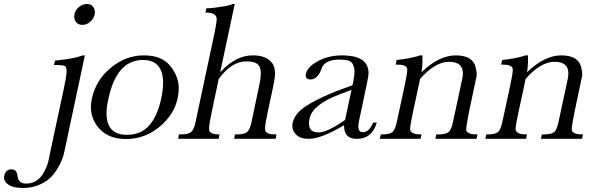

<svg xmlns="http://www.w3.org/2000/svg" viewBox="-190 -692 2964 957"><path d="M181 -620Q185 -642 203.5 -657Q222 -672 243 -672Q264 -672 273.5 -659Q283 -646 283 -631Q283 -626 282 -620Q277 -599 259.5 -583.5Q242 -568 221 -568Q200 -568 190 -581Q180 -594 180 -608Q180 -614 181 -620ZM131 63Q123 104 99 144Q78 182 49 204Q-6 245 -75 245Q-123 245 -146.5 229.5Q-170 214 -170 194Q-170 190 -169 185Q-162 152 -132 152Q-109 152 -104 178L-102 190Q-96 223 -60 223Q-17 223 12 191Q33 167 48 123Q50 117 54 98Q58 80 64 49L130 -259Q142 -315 142 -339Q142 -347 138.5 -357.5Q135 -368 92 -368H79L84 -390Q127 -394 161 -400Q195 -406 223 -416H233Z M268 -201Q288 -293 362 -354Q437 -416 527 -416Q617 -416 659 -363Q701 -310 701 -251Q701 -227 695 -201Q678 -120 604 -59Q531 1 438 1Q346 1 298 -59Q263 -104 263 -159Q263 -179 268 -201ZM350 -198Q341 -158 341 -127Q341 -20 443 -20Q512 -20 553 -66Q594 -112 613 -198Q623 -244 623 -279Q623 -393 522 -393Q391 -393 350 -198Z M908 -334H910Q985 -416 1070 -416Q1133 -416 1162 -383Q1181 -363 1181 -324Q1181 -322 1181 -320Q1180 -300 1169 -248L1145 -137Q1131 -73 1131 -51Q1131 -45 1132 -42Q1138 -22 1180 -22H1188L1184 0H977L981 -22H991Q1027 -22 1041.5 -34Q1056 -46 1064 -85L1100 -257Q1108 -294 1109 -308.5Q1110 -323 1110 -327Q1110 -347 1103 -360.5Q1096 -374 1080 -380Q1064 -386 1037 -386Q964 -386 900 -298L866 -137Q852 -73 852 -51Q852 -45 853 -42Q859 -22 901 -22H904L900 0H698L702 -22H712Q748 -22 762.5 -34Q777 -46 785 -85L881 -536Q890 -581 890 -598Q890 -600 890 -601Q885 -629 841 -629H834L839 -651H844Q861 -651 883.5 -654Q906 -657 936 -662Q944 -664 952.5 -666Q961 -668 970 -672H980Z M1688 -81Q1665 0 1588 0Q1525 0 1525 -64Q1525 -66 1525 -68Q1411 0 1349 0Q1307 0 1287 -20Q1267 -40 1267 -64Q1267 -72 1269 -81Q1280 -133 1356 -176Q1410 -207 1485 -237L1567 -267L1571 -287Q1577 -315 1577 -336Q1577 -359 1565.5 -377Q1554 -395 1502 -395Q1429 -395 1413 -351L1409 -340Q1390 -296 1357 -296Q1334 -296 1334 -316Q1334 -320 1335 -325Q1343 -360 1396 -388Q1450 -416 1515 -416Q1636 -416 1646 -341Q1647 -337 1647 -332Q1647 -313 1639 -276L1599 -87Q1596 -72 1596 -62Q1596 -33 1619 -33Q1650 -33 1670 -81ZM1504 -222Q1368 -171 1353 -102Q1350 -88 1350 -77Q1350 -32 1398 -32Q1441 -32 1530 -94L1562 -244Z M1916 -416Q1916 -399 1915.5 -378.5Q1915 -358 1911 -332Q1998 -416 2082 -416Q2173 -416 2183 -346Q2186 -334 2186 -322Q2186 -311 2183 -301L2148 -136Q2134 -67 2134 -47Q2134 -44 2134 -42Q2142 -22 2184 -22H2190L2185 0H1980L1985 -22H1995Q2031 -22 2045.5 -33.5Q2060 -45 2068 -85L2114 -299Q2117 -314 2117 -326Q2117 -384 2048 -384Q1979 -384 1904 -299L1869 -136Q1854 -67 1854 -48Q1854 -44 1855 -42Q1864 -22 1905 -22H1911L1906 0H1703L1708 -22H1716Q1751 -22 1765.5 -33.5Q1780 -45 1788 -85L1825 -256Q1840 -325 1840 -345Q1840 -349 1839 -351Q1834 -370 1790 -370H1782L1787 -393Q1846 -399 1892 -412L1902 -416Z M2442 -416Q2442 -399 2441.5 -378.5Q2441 -358 2437 -332Q2524 -416 2608 -416Q2699 -416 2709 -346Q2712 -334 2712 -322Q2712 -311 2709 -301L2674 -136Q2660 -67 2660 -47Q2660 -44 2660 -42Q2668 -22 2710 -22H2716L2711 0H2506L2511 -22H2521Q2557 -22 2571.5 -33.5Q2586 -45 2594 -85L2640 -299Q2643 -314 2643 -326Q2643 -384 2574 -384Q2505 -384 2430 -299L2395 -136Q2380 -67 2380 -48Q2380 -44 2381 -42Q2390 -22 2431 -22H2437L2432 0H2229L2234 -22H2242Q2277 -22 2291.5 -33.5Q2306 -45 2314 -85L2351 -256Q2366 -325 2366 -345Q2366 -349 2365 -351Q2360 -370 2316 -370H2308L2313 -393Q2372 -399 2418 -412L2428 -416Z"/></svg>

Font: New Athena Unicode
Style: Italic
Weight: 400
Designer: J. Rusten 1997; rev. by R. Hancock 2001, 2002, rev. by D. Mastronarde 2002-2019
Foundry: Society for Classical Studies (formerly American Philological Association)
Version: Version 5.008